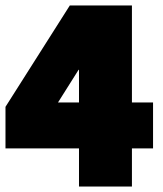

<svg xmlns="http://www.w3.org/2000/svg" viewBox="-25 -680 594 700"><path d="M456 -660V-306.5H533V-139H456V0H263V-139H-5V-290.5L229.5 -660ZM263 -306.5V-425.5H261.5L186.5 -306.5Z"/></svg>

Font: League Spartan Thin Black
Style: Regular
Weight: 900
Version: Version 2.002